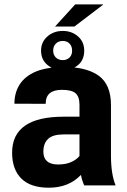

<svg xmlns="http://www.w3.org/2000/svg" viewBox="-20 -842 577 872"><path d="M318 -721.5H230L321.5 -822H447.5L448 -820.5ZM202 10.5Q118.5 10.5 76.8 -31.2Q35 -73 35 -148.5Q35 -312 269 -312H341V-366Q341 -403 323.2 -418.5Q305.5 -434 261 -434Q187.5 -434 187.5 -371.5V-370.5L45.5 -371Q45.5 -421.5 69.8 -459Q94 -496.5 144 -517.5Q174 -529.5 214 -534.5Q204 -540 195.5 -547Q166.5 -571 166.5 -612Q166.5 -651 195 -676.2Q223.5 -701.5 265.5 -701.5Q306 -701.5 334.2 -676.8Q362.5 -652 362.5 -612Q362.5 -570 334.5 -546.5Q326.5 -540 318 -535.5Q386.5 -528 428.5 -498Q484 -457.5 484 -365V-135Q484 -51.5 505 0H362.5Q353 -20.5 347.5 -47.5Q292 10.5 202 10.5ZM265.5 -569Q283 -569 295.2 -580.2Q307.5 -591.5 307.5 -612Q307.5 -632 295.8 -644Q284 -656 265.5 -656Q245.5 -656 233.5 -643.8Q221.5 -631.5 221.5 -612Q221.5 -593 233.5 -581Q245.5 -569 265.5 -569ZM244.5 -95Q278.5 -95 302.8 -105.8Q327 -116.5 341 -133.5V-231.5H269Q220 -231.5 198.5 -211.2Q177 -191 177 -153.5Q177 -95.5 242.5 -95Z"/></svg>

Font: Roberto Sans
Style: Bold
Weight: 700
Designer: Google (font) & Cristiano Sobral (main changes)
Version: Version 1.000;October 12, 2021;FontCreator 14.0.0.2814 64-bi